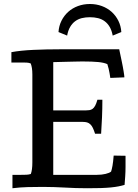

<svg xmlns="http://www.w3.org/2000/svg" viewBox="-20 -953 702 979"><path d="M438.5 -865.2Q415.5 -865.2 396.5 -860.4Q377.4 -855.5 362.5 -844.2Q347.7 -833 337.4 -815.2Q327.1 -797.4 322.3 -771.5L278.3 -789.6Q280.3 -820.8 293.5 -847.2Q306.6 -873.5 327.9 -892.6Q349.1 -911.6 377.4 -922.1Q405.8 -932.6 438.5 -932.6Q471.2 -932.6 499.5 -922.1Q527.8 -911.6 549.1 -892.6Q570.3 -873.5 583.5 -847.2Q596.7 -820.8 598.6 -789.6L554.7 -771.5Q549.8 -797.4 539.6 -815.2Q529.3 -833 514.4 -844.2Q499.5 -855.5 480.2 -860.4Q460.9 -865.2 438.5 -865.2ZM587.9 -701.7 601.1 -638.7Q603.5 -626.5 606 -614Q608.4 -601.6 610.1 -590.6Q611.8 -579.6 613 -571.3Q614.3 -563 614.3 -558.6L542.5 -555.7L538.6 -580.1Q536.6 -590.8 533.9 -602.8Q531.2 -614.7 527.3 -626Q510.3 -633.8 480.5 -636.7Q450.7 -639.6 401.9 -639.6Q396 -639.6 386.5 -639.4Q377 -639.2 359.9 -638.9Q342.8 -638.7 316.7 -637.9Q290.5 -637.2 251.5 -636.2V-390.1H417.5Q427.2 -390.1 435.8 -391.4Q444.3 -392.6 451.7 -397.7Q459 -402.8 465.1 -413.8Q471.2 -424.8 476.6 -444.3H502Q502 -399.9 500.2 -355.2Q498.5 -310.5 495.6 -271H464.8Q459 -289.1 453.4 -300.8Q447.8 -312.5 440.4 -319.3Q433.1 -326.2 423.8 -328.9Q414.6 -331.5 401.4 -331.5H251.5V-61.5H474.1Q499 -61.5 518.8 -66.4Q538.6 -71.3 546.4 -78.1Q550.3 -89.4 553.7 -108.4Q557.1 -127.4 559.6 -159.7Q571.8 -159.7 588.6 -159.2Q605.5 -158.7 620.1 -158.7V-102.1Q620.1 -78.6 618.4 -53.2Q616.7 -27.8 615.2 -10.3Q600.6 -5.9 584.2 -2.7Q567.9 0.5 545.9 2.7Q523.9 4.9 494.4 5.9Q464.8 6.8 424.3 6.8Q394 6.8 366.2 5.9Q338.4 4.9 311 3.4Q283.7 2 256.1 1Q228.5 0 198.7 0Q158.7 0 120.8 1Q83 2 43.5 6.8V-61.5H86.9Q101.6 -61.5 114.3 -62Q127 -62.5 137.2 -65.9Q145 -86.4 145 -125V-573.2Q145 -591.8 142.8 -605.5Q140.6 -619.1 136.7 -629.4Q127.4 -633.3 116.2 -633.8Q105 -634.3 92.3 -634.3H38.1V-687Q85.4 -695.8 150.4 -698.7Q215.3 -701.7 289.1 -701.7Z"/></svg>

Font: Tienne
Style: Regular
Weight: 400
Designer: vernon adams
Foundry: vernon adams
Version: Version 1.001